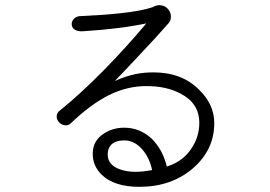

<svg xmlns="http://www.w3.org/2000/svg" viewBox="-20 -764 1040 739"><path d="M291 -702.1Q275.4 -702.1 265.6 -692.4Q255.9 -683.6 255.9 -671.9Q255.9 -659.2 265.6 -651.4Q277.3 -642.6 297.9 -643.6Q374 -648.4 427.7 -655.3Q485.4 -662.1 543 -673.8Q469.7 -585.9 379.9 -494.1Q285.2 -398.4 211.9 -339.8Q198.2 -330.1 198.2 -316.4Q197.3 -304.7 207 -293.9Q215.8 -284.2 227.5 -282.2Q241.2 -279.3 251 -288.1Q327.1 -361.3 398.4 -397.5Q471.7 -433.6 545.9 -432.6Q621.1 -432.6 675.8 -403.3Q747.1 -366.2 747.1 -291Q747.1 -242.2 721.7 -200.2Q688.5 -143.6 622.1 -123Q605.5 -190.4 562.5 -231.4Q517.6 -272.5 458 -272.5Q414.1 -272.5 379.9 -250Q336.9 -222.7 336.9 -171.9Q336.9 -125 372.1 -90.8Q419.9 -44.9 516.6 -44.9Q639.6 -44.9 722.7 -116.2Q804.7 -187.5 804.7 -290Q804.7 -362.3 746.1 -418.9Q679.7 -485.4 571.3 -485.4Q535.2 -485.4 504.9 -479.5Q464.8 -471.7 421.9 -452.1Q455.1 -486.3 511.7 -546.9Q583 -622.1 628.9 -674.8Q638.7 -686.5 637.7 -701.2Q637.7 -715.8 627.9 -727.5Q618.2 -740.2 602.5 -743.2Q585.9 -747.1 567.4 -736.3Q524.4 -721.7 442.4 -712.9Q380.9 -706.1 291 -702.1ZM565.4 -109.4Q489.3 -94.7 441.4 -112.3Q394.5 -128.9 394.5 -169.9Q394.5 -193.4 409.2 -208Q425.8 -223.6 459 -223.6Q496.1 -223.6 526.4 -190.4Q555.7 -157.2 565.4 -109.4Z"/></svg>

Font: GulimChe
Style: Regular
Weight: 400
Monospace: yes
Version: Version 2.21